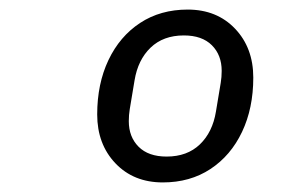

<svg xmlns="http://www.w3.org/2000/svg" viewBox="-20 -730 640 401"><path d="M183 -491Q183 -555 206.5 -604.5Q230 -654 272.5 -682Q315 -710 372 -710Q433 -710 471 -670Q509 -630 509 -568Q509 -504 485.5 -454.5Q462 -405 419.5 -377Q377 -349 320 -349Q259 -349 221 -389Q183 -429 183 -491ZM431 -497 441 -557Q443 -569 443 -582Q443 -615 422.5 -635.5Q402 -656 364 -656Q321 -656 294.5 -630.5Q268 -605 261 -562L251 -502Q249 -490 249 -477Q249 -444 269.5 -423.5Q290 -403 328 -403Q371 -403 397.5 -428.5Q424 -454 431 -497Z"/></svg>

Font: iA Writer Duo S
Style: Italic
Weight: 400
Italic angle: -9.5°
Designer: Mike Abbink, Paul van der Laan, Pieter van Rosmalen, Oliver Reichenstein
Foundry: Bold Monday and Information Architects Inc.
Version: Version 2.000